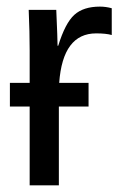

<svg xmlns="http://www.w3.org/2000/svg" viewBox="-20 -558 373 578"><path d="M69.3 0H157.2V-237.3H246.6V-308.6H158.2C165.4 -407.9 202.5 -457.5 269.5 -457.5C289.1 -457.5 304.7 -455.9 316.4 -452.6V-533.2C304.4 -536.5 292.5 -538.1 280.8 -538.1C247.6 -538.1 221.8 -529.8 203.6 -513.2C185.4 -496.6 169.3 -465.7 155.3 -420.4H153.3C153.3 -432.5 152 -468.4 149.4 -528.3H66.4C68.4 -483.4 69.3 -442.4 69.3 -405.3V-308.6H9.8V-237.3H69.3Z"/></svg>

Font: Arimo
Style: Regular
Weight: 400
Designer: Steve Matteson
Foundry: Monotype Imaging Inc.
Version: Version 1.32